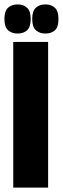

<svg xmlns="http://www.w3.org/2000/svg" viewBox="-40 -850 285 870"><path d="M20 0V-660H178V0ZM166 -698Q140 -698 123 -712.5Q106 -727 106 -764Q106 -800 122.5 -815Q139 -830 166 -830Q192 -830 208.5 -815Q225 -800 225 -764Q225 -727 208.5 -712.5Q192 -698 166 -698ZM40 -698Q14 -698 -3 -712.5Q-20 -727 -20 -764Q-20 -800 -3.5 -815Q13 -830 40 -830Q66 -830 82.5 -815Q99 -800 99 -764Q99 -727 82.5 -712.5Q66 -698 40 -698Z"/></svg>

Font: Bricolage Grotesque 96pt ExtraBold Condensed
Style: Regular
Weight: 800
Width: 3
Version: Version 1.001;gftools[0.9.33.dev8+g029e19f]